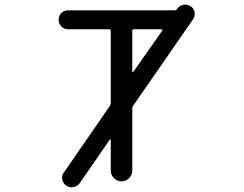

<svg xmlns="http://www.w3.org/2000/svg" viewBox="-20 -797 1040 820"><path d="M544.9 -490.2Q544.9 -489.3 546.4 -488.8Q547.9 -488.3 548.8 -489.3L672.9 -666Q673.8 -668 672.9 -669.9Q671.9 -671.9 669.9 -671.9H552.7Q544.9 -671.9 544.9 -665ZM726.6 -752.9Q732.4 -752.9 735.4 -757.8L736.3 -758.8Q746.1 -773.4 762.7 -776.4Q767.6 -777.3 771.5 -777.3Q783.2 -777.3 793.9 -770.5Q807.6 -761.7 811.5 -745.1Q811.5 -740.2 811.5 -736.3Q811.5 -724.6 804.7 -714.8L548.8 -345.7Q544.9 -339.8 544.9 -332V-68.4Q544.9 -49.8 531.2 -36.1Q517.6 -22.5 499 -22.5Q480.5 -22.5 466.8 -36.1Q453.1 -49.8 453.1 -68.4V-199.2Q453.1 -201.2 451.7 -201.7Q450.2 -202.1 449.2 -201.2L320.3 -14.6Q310.5 -1 293.9 2Q290 2.9 286.1 2.9Q273.4 2.9 263.7 -3.9Q249 -13.7 246.1 -30.3Q245.1 -34.2 245.1 -38.1Q245.1 -50.8 252.9 -60.5L449.2 -344.7Q453.1 -350.6 453.1 -357.4V-664.1Q453.1 -671.9 445.3 -671.9H271.5Q253.9 -671.9 242.2 -683.6Q230.5 -695.3 230.5 -712.4Q230.5 -729.5 242.2 -741.2Q253.9 -752.9 271.5 -752.9Z"/></svg>

Font: Rounded Mgen+ 1mn regular
Style: Regular
Weight: 400
Designer: [Source Han Sans]
Ryoko NISHIZUKA  (kana & ideographs); Paul D. Hunt (Latin, Greek & Cyrillic); Wenlong ZHANG  (bopomofo
Version: Version 1.059.20150602